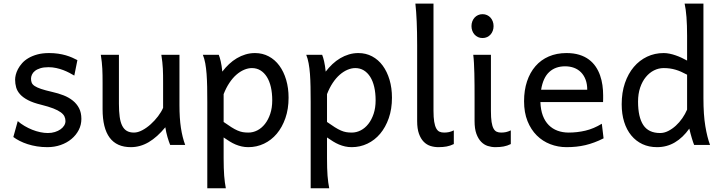

<svg xmlns="http://www.w3.org/2000/svg" viewBox="-20 -801 3985 1061"><path d="M251.5 -507.8Q277.8 -507.8 301 -504.4Q324.2 -501 343.5 -495.4Q362.8 -489.7 378.9 -482.7Q395 -475.6 407.7 -468.8L390.6 -383.3Q378.4 -390.6 363 -398.7Q347.7 -406.7 329.8 -413.6Q312 -420.4 291.3 -425Q270.5 -429.7 248 -429.7Q221.2 -429.7 202.6 -423.8Q184.1 -418 172.9 -408.9Q161.6 -399.9 156.5 -388.4Q151.4 -377 151.4 -366.2Q151.4 -353.5 155.3 -343.8Q159.2 -334 171.6 -325.7Q184.1 -317.4 207 -309.6Q230 -301.8 268.6 -293Q301.8 -285.6 331.1 -274.2Q360.4 -262.7 382.3 -245.1Q404.3 -227.5 417 -202.9Q429.7 -178.2 429.7 -144Q429.7 -110.8 415 -82.5Q400.4 -54.2 375 -33Q349.6 -11.7 315.4 0.2Q281.2 12.2 241.7 12.2Q211.9 12.2 184.3 7.8Q156.7 3.4 132.6 -4.4Q108.4 -12.2 88.4 -22.5Q68.4 -32.7 53.7 -43.9L78.1 -131.8Q94.7 -117.2 115.5 -105Q136.2 -92.8 158.2 -84Q180.2 -75.2 202.4 -70.6Q224.6 -65.9 244.1 -65.9Q265.6 -65.9 283.4 -71.5Q301.3 -77.1 314.2 -86.2Q327.1 -95.2 334.5 -107.2Q341.8 -119.1 341.8 -131.8Q341.8 -145.5 336.2 -157.5Q330.6 -169.4 315.7 -180.4Q300.8 -191.4 274.7 -201.7Q248.5 -211.9 207.5 -222.2Q163.1 -232.9 135 -247.6Q106.9 -262.2 91.1 -279.8Q75.2 -297.4 69.3 -317.9Q63.5 -338.4 63.5 -361.3Q63.5 -372.6 67.1 -387.7Q70.8 -402.8 79.3 -419.2Q87.9 -435.5 101.8 -451.4Q115.7 -467.3 136.7 -479.7Q157.7 -492.2 186 -500Q214.4 -507.8 251.5 -507.8Z M703.1 12.2Q546.9 12.2 546.9 -197.8V-341.8Q546.9 -365.2 546.6 -384.3Q546.4 -403.3 545.4 -421.1Q544.4 -439 542.5 -457.5Q540.5 -476.1 537.1 -498H637.2V-227.1Q637.2 -185.5 641.4 -155.5Q645.5 -125.5 655.3 -106.2Q665 -86.9 680.9 -77.6Q696.8 -68.4 720.2 -68.4Q741.7 -68.4 766.1 -81.3Q790.5 -94.2 812.7 -114.3Q835 -134.3 853.3 -158.4Q871.6 -182.6 881.3 -205.1V-341.8Q881.3 -365.7 881.1 -385Q880.9 -404.3 879.9 -421.9Q878.9 -439.5 877 -457.5Q875 -475.6 871.6 -498H971.7V-219.7Q971.7 -148.4 979.7 -95Q987.8 -41.5 1003.4 0H920.4Q917 -8.3 913.1 -19.5Q909.2 -30.8 905.5 -43.5Q901.9 -56.2 898.7 -70.1Q895.5 -84 893.6 -97.7Q849.1 -43.5 802 -15.6Q754.9 12.2 703.1 12.2Z M1125.5 -236.8Q1125.5 -282.2 1124.8 -321Q1124 -359.9 1121.6 -392.3Q1119.1 -424.8 1114.3 -451.2Q1109.4 -477.5 1101.1 -498H1189Q1194.3 -485.4 1199.7 -462.2Q1205.1 -439 1208.5 -405.3Q1225.6 -427.7 1245.8 -446.8Q1266.1 -465.8 1288.8 -479.2Q1311.5 -492.7 1336.7 -500.2Q1361.8 -507.8 1389.2 -507.8Q1430.7 -507.8 1465.1 -489.5Q1499.5 -471.2 1523.7 -438.2Q1547.9 -405.3 1561.3 -360.1Q1574.7 -314.9 1574.7 -261.2Q1574.7 -198.7 1557.1 -148.2Q1539.6 -97.7 1509.5 -62Q1479.5 -26.4 1439 -7.1Q1398.4 12.2 1352.5 12.2Q1333 12.2 1315.7 8.3Q1298.3 4.4 1282 -2.4Q1265.6 -9.3 1249.5 -19.3Q1233.4 -29.3 1215.8 -41.5V73.2Q1215.8 102.5 1216.6 126.2Q1217.3 149.9 1218.8 169.9Q1220.2 189.9 1222.7 206.8Q1225.1 223.6 1228 239.3H1125.5ZM1352.5 -68.4Q1378.4 -68.4 1402.1 -80.6Q1425.8 -92.8 1444.1 -116Q1462.4 -139.2 1473.4 -172.1Q1484.4 -205.1 1484.4 -246.6Q1484.4 -287.1 1476.8 -320.1Q1469.2 -353 1454.6 -376.2Q1439.9 -399.4 1419.2 -412.1Q1398.4 -424.8 1372.1 -424.8Q1351.1 -424.8 1329.1 -415.5Q1307.1 -406.2 1286.4 -388.2Q1265.6 -370.1 1247.6 -343Q1229.5 -315.9 1215.8 -280.8V-127Q1240.7 -109.4 1259 -97.9Q1277.3 -86.4 1292.5 -79.8Q1307.6 -73.2 1321.5 -70.8Q1335.4 -68.4 1352.5 -68.4Z M1696.8 -236.8Q1696.8 -282.2 1696 -321Q1695.3 -359.9 1692.9 -392.3Q1690.4 -424.8 1685.5 -451.2Q1680.7 -477.5 1672.4 -498H1760.3Q1765.6 -485.4 1771 -462.2Q1776.4 -439 1779.8 -405.3Q1796.9 -427.7 1817.1 -446.8Q1837.4 -465.8 1860.1 -479.2Q1882.8 -492.7 1908 -500.2Q1933.1 -507.8 1960.4 -507.8Q2002 -507.8 2036.4 -489.5Q2070.8 -471.2 2095 -438.2Q2119.1 -405.3 2132.6 -360.1Q2146 -314.9 2146 -261.2Q2146 -198.7 2128.4 -148.2Q2110.8 -97.7 2080.8 -62Q2050.8 -26.4 2010.3 -7.1Q1969.7 12.2 1923.8 12.2Q1904.3 12.2 1887 8.3Q1869.6 4.4 1853.3 -2.4Q1836.9 -9.3 1820.8 -19.3Q1804.7 -29.3 1787.1 -41.5V73.2Q1787.1 102.5 1787.8 126.2Q1788.6 149.9 1790 169.9Q1791.5 189.9 1793.9 206.8Q1796.4 223.6 1799.3 239.3H1696.8ZM1923.8 -68.4Q1949.7 -68.4 1973.4 -80.6Q1997.1 -92.8 2015.4 -116Q2033.7 -139.2 2044.7 -172.1Q2055.7 -205.1 2055.7 -246.6Q2055.7 -287.1 2048.1 -320.1Q2040.5 -353 2025.9 -376.2Q2011.2 -399.4 1990.5 -412.1Q1969.7 -424.8 1943.4 -424.8Q1922.4 -424.8 1900.4 -415.5Q1878.4 -406.2 1857.7 -388.2Q1836.9 -370.1 1818.8 -343Q1800.8 -315.9 1787.1 -280.8V-127Q1812 -109.4 1830.3 -97.9Q1848.6 -86.4 1863.8 -79.8Q1878.9 -73.2 1892.8 -70.8Q1906.7 -68.4 1923.8 -68.4Z M2285.2 -551.8Q2285.2 -623.5 2282.7 -681.2Q2280.3 -738.8 2275.4 -781.2H2375.5V-189Q2375.5 -151.9 2379.4 -128.4Q2383.3 -105 2390.6 -91.6Q2397.9 -78.1 2408.7 -73.2Q2419.4 -68.4 2434.1 -68.4Q2448.2 -68.4 2460.9 -71Q2473.6 -73.7 2487.8 -80.6V-4.9Q2467.8 4.9 2448 8.5Q2428.2 12.2 2402.3 12.2Q2379.9 12.2 2358.9 5.6Q2337.9 -1 2321.5 -17.6Q2305.2 -34.2 2295.2 -61.8Q2285.2 -89.4 2285.2 -131.8V-551.8Z M2585.4 -656.7Q2585.4 -670.4 2589.8 -682.4Q2594.2 -694.3 2602.3 -703.4Q2610.4 -712.4 2621.6 -717.5Q2632.8 -722.7 2646.5 -722.7Q2660.2 -722.7 2671.4 -717.5Q2682.6 -712.4 2690.7 -703.4Q2698.7 -694.3 2703.1 -682.4Q2707.5 -670.4 2707.5 -656.7Q2707.5 -643.1 2703.1 -631.1Q2698.7 -619.1 2690.7 -610.1Q2682.6 -601.1 2671.4 -595.9Q2660.2 -590.8 2646.5 -590.8Q2632.8 -590.8 2621.6 -595.9Q2610.4 -601.1 2602.3 -610.1Q2594.2 -619.1 2589.8 -631.1Q2585.4 -643.1 2585.4 -656.7ZM2749 -68.4Q2763.2 -68.4 2775.9 -71Q2788.6 -73.7 2802.7 -80.6V-4.9Q2782.7 4.9 2762.9 8.5Q2743.2 12.2 2717.3 12.2Q2695.8 12.2 2675.3 5.6Q2654.8 -1 2638.7 -17.6Q2622.6 -34.2 2612.5 -61.8Q2602.5 -89.4 2602.5 -131.8V-258.8Q2602.5 -294.4 2602.3 -329.1Q2602.1 -363.8 2601.3 -394.8Q2600.6 -425.8 2599.1 -452.4Q2597.7 -479 2595.2 -498H2692.9V-188Q2692.9 -150.4 2696.5 -127Q2700.2 -103.5 2707.3 -90.6Q2714.4 -77.6 2724.9 -73Q2735.4 -68.4 2749 -68.4Z M3110.4 -507.8Q3150.4 -507.8 3181.2 -498.3Q3211.9 -488.8 3234.4 -471.9Q3256.8 -455.1 3272 -432.6Q3287.1 -410.2 3296.1 -384.3Q3305.2 -358.4 3309.1 -330.3Q3313 -302.2 3313 -274.9Q3313 -268.1 3313 -255.9Q3313 -243.7 3312.5 -236.8H2966.3Q2967.8 -193.8 2979.7 -162.1Q2991.7 -130.4 3012.5 -109.6Q3033.2 -88.9 3061.3 -78.6Q3089.4 -68.4 3122.6 -68.4Q3169.9 -68.4 3215.3 -79.1Q3260.7 -89.8 3305.7 -117.2L3315.4 -36.6Q3289.6 -23.4 3264.6 -14.2Q3239.7 -4.9 3214.8 1Q3189.9 6.8 3164.3 9.5Q3138.7 12.2 3110.4 12.2Q3063.5 12.2 3021 -4.2Q2978.5 -20.5 2946.3 -52.5Q2914.1 -84.5 2895 -131.8Q2876 -179.2 2876 -241.7Q2876 -302.2 2892.3 -351.3Q2908.7 -400.4 2939 -435.3Q2969.2 -470.2 3012.7 -489Q3056.2 -507.8 3110.4 -507.8ZM3103 -434.6Q3049.3 -434.6 3015.1 -403.1Q2981 -371.6 2970.2 -305.2H3225.1Q3225.1 -336.4 3216.1 -360.6Q3207 -384.8 3190.7 -401.4Q3174.3 -418 3151.9 -426.3Q3129.4 -434.6 3103 -434.6Z M3867.2 -258.8Q3867.2 -166.5 3877.7 -103.8Q3888.2 -41 3903.8 0H3815.9Q3810.5 -12.7 3803 -37.8Q3795.4 -63 3789.1 -90.3Q3753.9 -40.5 3709.5 -14.2Q3665 12.2 3610.8 12.2Q3565.9 12.2 3530 -4.6Q3494.1 -21.5 3468.5 -52.5Q3442.9 -83.5 3429.2 -127.2Q3415.5 -170.9 3415.5 -224.6Q3415.5 -289.6 3433.3 -341.8Q3451.2 -394 3482.4 -430.9Q3513.7 -467.8 3555.9 -487.8Q3598.1 -507.8 3647.5 -507.8Q3663.1 -507.8 3679.9 -504.4Q3696.8 -501 3713.6 -495.1Q3730.5 -489.3 3746.6 -481.7Q3762.7 -474.1 3776.9 -466.3V-603Q3776.9 -720.7 3763.2 -781.2Q3770.5 -781.2 3785.2 -781.2Q3799.8 -781.2 3815.9 -781.2Q3832 -781.2 3846.4 -781.2Q3860.8 -781.2 3867.2 -781.2ZM3647.5 -424.8Q3619.6 -424.8 3594.2 -412.1Q3568.8 -399.4 3549.1 -375.5Q3529.3 -351.6 3517.6 -317.1Q3505.9 -282.7 3505.9 -239.3Q3505.9 -153.8 3534.9 -109.9Q3564 -65.9 3627.9 -65.9Q3650.4 -65.9 3672.6 -77.1Q3694.8 -88.4 3714.6 -106.4Q3734.4 -124.5 3750.5 -147.7Q3766.6 -170.9 3776.9 -195.3V-388.2Q3758.8 -397.9 3743.2 -404.8Q3727.5 -411.6 3712.4 -416Q3697.3 -420.4 3681.6 -422.6Q3666 -424.8 3647.5 -424.8Z"/></svg>

Font: Andika DR AuSIL
Style: Regular
Weight: 400
Designer: Annie Olsen & Victor Gaultney
Foundry: SIL International
Version: Version 0.003